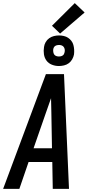

<svg xmlns="http://www.w3.org/2000/svg" viewBox="-37 -1210 562 1230"><path d="M-17 0 257 -735H373L405 0H301L298 -172H146L87 0ZM296 -260 292 -490Q292 -513 291 -535.5Q290 -558 290 -581Q282 -558 274 -535.5Q266 -513 258 -490L178 -260ZM340 -787Q317 -787 295.5 -795.5Q274 -804 261 -821.5Q248 -839 244.5 -862Q241 -885 245 -909Q247 -925 255.5 -940Q264 -955 278 -965Q292 -975 308.5 -979Q325 -983 341 -983Q356 -983 371.5 -979.5Q387 -976 399 -968Q411 -960 420 -948.5Q429 -937 433 -922.5Q437 -908 438 -892.5Q439 -877 437 -861Q434 -845 425.5 -830Q417 -815 403.5 -805Q390 -795 373 -791Q356 -787 340 -787ZM341 -848Q347 -848 353 -849.5Q359 -851 364.5 -854.5Q370 -858 373 -864Q376 -870 377 -876Q379 -885 377.5 -894Q376 -903 371 -909.5Q366 -916 358 -919Q350 -922 341 -922Q335 -922 328.5 -920.5Q322 -919 316.5 -915.5Q311 -912 308 -906Q305 -900 304 -894Q303 -885 304.5 -876Q306 -867 310.5 -860.5Q315 -854 323.5 -851Q332 -848 341 -848ZM348 -995 296 -1045 442 -1190 505 -1130Z"/></svg>

Font: Iosevka Semibold
Style: Italic
Weight: 600
Italic angle: -9°
Monospace: yes
Designer: Belleve Invis
Foundry: Belleve Invis
Version: Version 32.5.0; ttfautohint (v1.8.4)